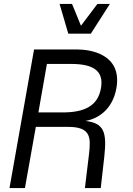

<svg xmlns="http://www.w3.org/2000/svg" viewBox="-20 -950 671 970"><path d="M28 0H106L161 -309H324C439 -309 439 -256 430 -174L409 0H489L507 -159C521 -285 504 -328 412 -339C484 -352 550 -404 568 -504C599 -679 432 -700 372 -700H152ZM174 -382 217 -627H339C449 -627 506 -594 490 -504C474 -414 406 -382 296 -382ZM281 -930 325 -780H439L535 -930H472L389 -820L344 -930Z"/></svg>

Font: Uncut Sans
Style: Italic
Weight: 400
Italic angle: -10°
Designer: Kasper Nordkvist
Foundry: Uncut Type
Version: Version 1.111;FEAKit 1.0